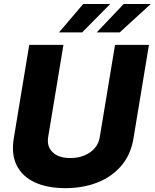

<svg xmlns="http://www.w3.org/2000/svg" viewBox="-20 -958 795 987"><path d="M571.4 -727.3H745.7L666.2 -246.8Q652.7 -164.1 604.4 -106.9Q556.1 -49.7 481.7 -20.2Q407.3 9.2 316.1 9.2Q224.1 9.2 159.8 -20.2Q95.5 -49.7 66.4 -106.9Q37.3 -164.1 50.8 -246.8L130.3 -727.3H306.1L227.6 -253.6Q219.8 -204.2 251.1 -174.9Q282.3 -145.6 341.3 -145.6Q400.9 -145.6 443 -174.9Q485.1 -204.2 492.9 -253.6ZM283.4 -791.5 407.7 -937.5H546.5L402.3 -791.5ZM477.3 -791.5 615.8 -937.5H755L595.5 -791.5Z"/></svg>

Font: Inter UI Extra Bold
Style: Italic
Weight: 800
Italic angle: 9.39999°
Designer: Rasmus Andersson
Foundry: rsms
Version: 3.2;8d6f07862